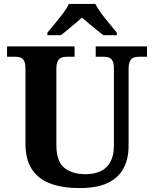

<svg xmlns="http://www.w3.org/2000/svg" viewBox="-20 -951 787 981"><path d="M387 10Q300 10 238 -13Q176 -36 143 -86Q110 -136 110 -218V-600Q110 -627 103 -640Q96 -653 84.5 -657Q73 -661 59 -661H16V-714H361V-661H319Q305 -661 293.5 -656.5Q282 -652 275 -638.5Q268 -625 268 -596V-210Q268 -126 308.5 -93.5Q349 -61 417 -61Q462 -61 494.5 -76.5Q527 -92 544.5 -124.5Q562 -157 562 -208V-600Q562 -627 555 -640Q548 -653 536.5 -657Q525 -661 511 -661H469V-714H731V-661H688Q674 -661 662.5 -656.5Q651 -652 644 -638.5Q637 -625 637 -596V-206Q637 -139 611 -90.5Q585 -42 530 -16Q475 10 387 10ZM222 -784Q238 -803 259.5 -829Q281 -855 301.5 -882Q322 -909 332 -931H467Q478 -909 498 -882Q518 -855 540 -829Q562 -803 577 -784V-771H508Q494 -782 474 -798Q454 -814 434 -831Q414 -848 399 -861Q384 -848 364 -831Q344 -814 324.5 -798Q305 -782 291 -771H222Z"/></svg>

Font: Noto Serif Gujarati
Style: Bold
Weight: 700
Version: Version 2.102